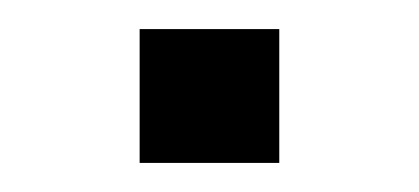

<svg xmlns="http://www.w3.org/2000/svg" viewBox="-20 -337 288 132"><path d="M76 -225V-317H172V-225Z"/></svg>

Font: Nunito Sans 8pt Light
Style: Regular
Weight: 300
Version: Version 3.101;gftools[0.9.27]